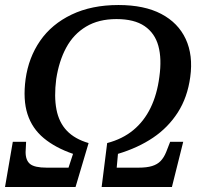

<svg xmlns="http://www.w3.org/2000/svg" viewBox="-24 -745 810 765"><path d="M-4 0 27 -180H80L78 -139Q78 -106 96 -91.5Q114 -77 162 -77H249L267 -132Q197 -156 150.5 -194.5Q104 -233 85.5 -290.5Q67 -348 78 -430Q90 -516 136 -582.5Q182 -649 261.5 -687Q341 -725 448 -725Q551 -725 618.5 -689.5Q686 -654 716 -589.5Q746 -525 734 -438Q723 -357 684.5 -297Q646 -237 586 -196.5Q526 -156 446 -132L441 -77H528Q561 -77 582 -83.5Q603 -90 616 -103.5Q629 -117 638 -139L654 -180H706L661 0H381L403 -175Q464 -191 507 -226.5Q550 -262 576 -315.5Q602 -369 611 -439Q621 -511 607 -562Q593 -613 552 -641Q511 -669 440 -669Q369 -669 319 -639Q269 -609 240 -555.5Q211 -502 200 -430Q191 -360 201 -308.5Q211 -257 242.5 -224Q274 -191 329 -175L277 0Z"/></svg>

Font: ET Text
Style: Italic
Weight: 470
Italic angle: -12°
Designer: Monotype Design Team
Foundry: Monotype Imaging Inc.
Version: Version 2.009